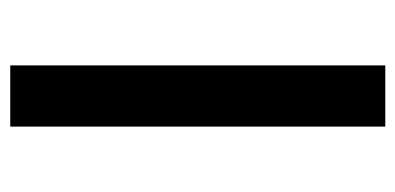

<svg xmlns="http://www.w3.org/2000/svg" viewBox="-218 -552 770 374"><g transform="rotate(90 167.0 -365.0)"><path d="M107.4 0V-730.5H226.6V0Z"/></g></svg>

Font: GenEi M Gothic v2 Medium
Style: Regular
Weight: 500
Version: Version 2.0